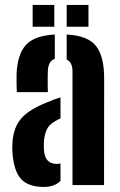

<svg xmlns="http://www.w3.org/2000/svg" viewBox="-20 -748 484 776"><path d="M48 -375.5Q47.5 -384.5 47 -408Q46.5 -431.5 47 -448.5Q50 -527 84 -565.5Q118 -604 201.5 -608.5V-510Q176 -502.5 173.5 -463Q173 -454.5 172.8 -437.8Q172.5 -421 172.8 -403.5Q173 -386 173.5 -375.5ZM273 0V-458.5Q273 -497.5 249.5 -507V-608.5Q336 -604 368.8 -561.2Q401.5 -518.5 401 -428.5L400.5 0ZM30.5 -128.5Q28.5 -152.5 30.5 -174.5Q35 -233.5 66 -269.5Q97 -305.5 172 -335Q185 -341 198.2 -345.8Q211.5 -350.5 224.5 -354.5V-269.5Q219.5 -267.5 214.5 -264.8Q209.5 -262 204.5 -259Q177.5 -244.5 168.2 -222.8Q159 -201 157.5 -174.5Q156.5 -155.5 158 -138.5Q162.5 -85.5 210 -85.5Q217 -85.5 224.5 -87.5V-17Q200.5 7.5 157 7.5Q95 7.5 65.8 -23.8Q36.5 -55 30.5 -128.5ZM249.5 -640V-728H337.5V-640ZM112 -640V-728H199.5V-640Z"/></svg>

Font: Big Shoulders Stencil Display ExtraBold
Style: Regular
Weight: 800
Designer: Patric King
Foundry: XO Type Co
Version: Version 1.000